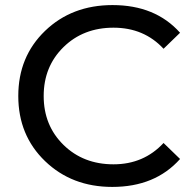

<svg xmlns="http://www.w3.org/2000/svg" viewBox="-20 -728 758 756"><path d="M422 8Q263 8 157.5 -93.5Q52 -195 52 -350Q52 -505 157.5 -606.5Q263 -708 423 -708Q592 -708 689 -599L624 -536Q547 -619 427 -619Q308 -619 230 -542.5Q152 -466 152 -350Q152 -234 230 -157.5Q308 -81 427 -81Q546 -81 624 -165L689 -102Q591 8 422 8Z"/></svg>

Font: false
Style: Regular
Weight: 500
Designer: Julieta Ulanovsky
Foundry: Julieta Ulanovsky
Version: Version 7.222;hotconv 1.0.109;makeotfexe 2.5.65596